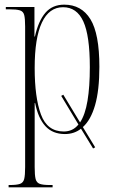

<svg xmlns="http://www.w3.org/2000/svg" viewBox="-20 -566 493 825"><path d="M17 239V229H22Q52 229 66 224Q80 219 84 203Q88 187 88 152V-452Q88 -486 84 -501.5Q80 -517 65.5 -521.5Q51 -526 19 -526H5V-536H128V-409H130Q145 -476 175 -511Q205 -546 256 -546Q330 -546 368.5 -483.5Q407 -421 407 -279Q407 -178 388.5 -114Q370 -50 336 -20L389 67L380 72L328 -13Q299 10 259 10Q206 10 175 -24Q144 -58 131 -123H129Q129 -87 129 -53Q129 -19 129 17V152Q129 187 133 203Q137 219 151 224Q165 229 194 229H206V239ZM254 -1Q293 -1 317 -31L243 -154L252 -159L324 -40Q346 -73 356 -133Q366 -193 366 -277Q366 -413 338 -474Q310 -535 251 -535Q191 -535 160 -469Q129 -403 129 -274Q129 -147 156 -74Q183 -1 254 -1Z"/></svg>

Font: Noto Serif Display ExtraCondensed ExtraLight
Style: Regular
Weight: 200
Width: 2
Designer: Monotype Design Team
Foundry: Monotype Imaging Inc.
Version: Version 2.009